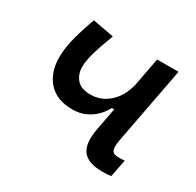

<svg xmlns="http://www.w3.org/2000/svg" viewBox="-122 -665 831 813"><g transform="rotate(30 293.0 -258.5)"><path d="M226.1 -154.8Q149.4 -154.8 109.1 -200.2Q68.8 -245.6 68.8 -318.4Q68.8 -364.7 82.3 -415.8Q95.7 -466.8 117.7 -527.3L221.2 -508.3Q207 -470.2 196 -438.5Q185.1 -406.7 179.2 -380.4Q173.3 -354 173.3 -332Q173.3 -296.4 194.6 -271.5Q215.8 -246.6 266.6 -247.6Q297.9 -248.5 325.4 -263.4Q353 -278.3 373.8 -306.2Q394.5 -334 404.8 -373L394.5 -243.7H369.1Q358.9 -223.1 339.6 -202.6Q320.3 -182.1 292 -168.5Q263.7 -154.8 226.1 -154.8ZM466.8 9.8Q397.5 9.8 371.6 -25.1Q345.7 -60.1 360.4 -136.7L432.6 -517.6H537.1L465.8 -141.6Q459.5 -106 465.6 -91.3Q471.7 -76.7 497.6 -76.7Q511.2 -76.7 527.8 -78.1L511.2 7.3Q502 8.8 491 9.3Q480 9.8 466.8 9.8Z"/></g></svg>

Font: Cascadia Code PL
Style: Italic
Weight: 400
Italic angle: -10°
Monospace: yes
Designer: Aaron Bell
Foundry: Saja Typeworks
Version: Version 2404.023